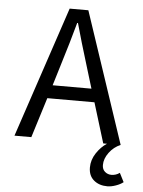

<svg xmlns="http://www.w3.org/2000/svg" viewBox="-59 -706 717 965"><g transform="rotate(5 300.0 -223.5)"><path d="M519 212.9Q477.5 212.9 450.7 190.2Q423.8 167.5 423.8 126Q423.8 87.9 446.3 53.7Q468.8 19.5 499 0H480L418 -202.1H180.2L117.2 0H32.2L252.9 -660.2H347.2L567.9 0Q533.7 14.2 510.7 45.2Q487.8 76.2 487.8 107.9Q487.8 129.9 501.7 141.8Q515.6 153.8 534.2 153.8Q557.1 153.8 576.2 140.1L599.1 185.1Q584.5 196.8 561.5 204.8Q538.6 212.9 519 212.9ZM201.2 -269H397L366.2 -370.1Q323.7 -507.8 300.8 -591.8H296.9Q270.5 -494.6 231.9 -370.1Z"/></g></svg>

Font: Office Code Pro D
Style: Regular
Weight: 400
Designer: Nathan Rutzky & Paul D. Hunt
Foundry: Adobe Systems Incorporated
Version: Version 1.004;PS 001.004;hotconv 1.0.70;makeotf.lib2.5.58329